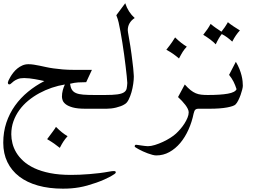

<svg xmlns="http://www.w3.org/2000/svg" viewBox="-20 -719 1599 1179"><path d="M323.7 60.1Q361.8 98.6 395 117.2Q386.2 127 380.6 134.3Q375 141.6 369.9 149.2Q364.7 156.7 359.6 166Q354.5 175.3 347.2 189Q331.1 175.8 313.2 163.3Q295.4 150.9 275.9 139.6L269.5 135.3L277.3 125Q293.5 103 305.4 87.2Q317.4 71.3 323.7 60.1ZM615.2 -51.3H504.9Q455.6 -51.3 426.8 -59.3Q397.9 -67.4 383.3 -79.1Q368.7 -90.8 364.5 -103.5Q360.4 -116.2 360.4 -125Q360.4 -145.5 365.5 -164.8Q370.6 -184.1 378.4 -200.2Q338.4 -193.8 298.1 -180.2Q257.8 -166.5 221.4 -146.7Q185.1 -127 153.6 -101.1Q122.1 -75.2 98.9 -43.2Q75.7 -11.2 62.5 25.9Q49.3 63 49.3 105.5Q49.3 132.3 56.4 161.1Q63.5 189.9 79.8 217.5Q96.2 245.1 123.5 270Q150.9 294.9 191.7 314Q232.4 333 287.8 344Q343.3 355 415.5 355Q440.4 355 469.5 353.8Q498.5 352.5 529.1 350.1Q559.6 347.7 590.1 344Q620.6 340.3 648.9 335Q660.2 332.5 667.7 332Q675.3 331.5 679.7 331.5Q687.5 331.5 689.2 334Q690.9 336.4 690.9 340.8Q690.9 343.8 682.4 350.1Q673.8 356.4 658.2 365Q642.6 373.5 620.6 383.3Q598.6 393.1 571.3 402.8Q541.5 413.1 516.1 420.2Q490.7 427.2 466.8 431.4Q442.9 435.5 418.7 437.5Q394.5 439.5 366.2 439.5Q281.2 439.5 213.4 420.4Q145.5 401.4 98.1 365Q50.8 328.6 25.4 276.4Q0 224.1 0 157.7Q0 91.3 19 34.4Q38.1 -22.5 72 -70.1Q106 -117.7 152.1 -155.5Q198.2 -193.4 252.4 -221.2Q241.7 -223.6 226.6 -226.8Q211.4 -230 194.6 -232.9Q177.7 -235.8 160.6 -237.8Q143.6 -239.7 128.4 -239.7Q104.5 -239.7 89.4 -233.6Q74.2 -227.5 64.5 -220.2Q54.7 -212.9 48.8 -206.8Q43 -200.7 37.1 -200.7Q28.3 -200.7 28.3 -212.4Q28.3 -215.3 32.2 -224.6Q36.1 -233.9 43.5 -246.3Q50.8 -258.8 61.5 -272.7Q72.3 -286.6 86.2 -298.1Q100.1 -309.6 117.2 -317.1Q134.3 -324.7 154.3 -324.7Q171.4 -324.7 188 -322Q204.6 -319.3 222.7 -315.7Q240.7 -312 261.5 -307.4Q282.2 -302.7 307.9 -299.1Q333.5 -295.4 365.2 -292.7Q397 -290 436.5 -290H544.4L509.3 -214.4Q482.9 -214.4 459.5 -212.9Q436 -211.4 410.2 -204.6Q413.1 -182.1 421.4 -168.5Q429.7 -154.8 446.5 -147.5Q463.4 -140.1 491 -137.9Q518.6 -135.7 560.5 -135.7H629.9Q637.2 -135.7 640.9 -122.6Q644.5 -109.4 644.5 -93.5Q644.5 -77.6 640.9 -64.5Q637.2 -51.3 629.9 -51.3Z M807.1 -608.4Q786.6 -595.2 775.6 -576.2Q764.6 -557.1 764.6 -533.7Q764.6 -528.3 766.1 -520Q767.6 -511.7 769.5 -500Q776.4 -462.4 780.5 -435.1Q784.7 -407.7 787.6 -386Q790.5 -364.3 792.7 -345.2Q794.9 -326.2 797.4 -305.7Q797.9 -302.2 798.6 -293.5Q799.3 -284.7 800 -275.4Q800.8 -266.1 801.3 -258.3Q801.8 -250.5 801.8 -248Q801.8 -229.5 798.1 -203.6Q794.4 -177.7 787.4 -152.8Q780.3 -127.9 770 -107.4Q759.8 -86.9 746.6 -79.6Q735.8 -72.3 721.7 -67.1Q707.5 -62 692.6 -58.3Q677.7 -54.7 662.6 -53Q647.5 -51.3 634.8 -51.3H620.1Q612.8 -51.3 609.1 -64.5Q605.5 -77.6 605.5 -93.5Q605.5 -109.4 609.1 -122.6Q612.8 -135.7 620.1 -135.7H625Q673.3 -135.7 700.4 -139.4Q727.5 -143.1 741 -151.9Q754.4 -160.6 757.6 -174.8Q760.7 -189 761.7 -209.5Q761.2 -224.1 758.3 -251Q755.4 -277.8 751.5 -311.3Q747.6 -344.7 742.4 -382.6Q737.3 -420.4 731.4 -456.8Q725.6 -493.2 719.7 -525.6Q713.9 -558.1 708.5 -581.1Q706.1 -590.8 702.9 -601.8Q699.7 -612.8 694.3 -625.5L749 -699.2Q767.1 -644 807.1 -608.4Z M1055.2 -489.3Q1074.7 -470.2 1092.5 -456.3Q1110.4 -442.4 1127 -432.6Q1118.7 -423.3 1113 -416.3Q1107.4 -409.2 1102.5 -401.6Q1097.7 -394 1092.3 -384.3Q1086.9 -374.5 1079.1 -359.9Q1063 -374 1044.7 -387Q1026.4 -399.9 1001.5 -413.6Q1024.4 -442.4 1036.6 -460.4Q1048.8 -478.5 1055.2 -489.3ZM1114.7 -200.2Q1134.3 -178.2 1150.4 -165.5Q1166.5 -152.8 1182.4 -146.2Q1198.2 -139.6 1215.8 -137.7Q1233.4 -135.7 1256.3 -135.7H1261.2Q1268.6 -135.7 1272.2 -122.6Q1275.9 -109.4 1275.9 -93.5Q1275.9 -77.6 1272.2 -64.5Q1268.6 -51.3 1261.2 -51.3H1196.3Q1186.5 -51.3 1179.9 -45.9Q1173.3 -40.5 1168.9 -21.5Q1158.2 30.8 1137.2 77.4Q1116.2 124 1086.7 159.2Q1057.1 194.3 1020 214.8Q982.9 235.4 939.5 235.4Q929.2 235.4 915.5 231.7Q901.9 228 887.2 222.7Q872.6 217.3 858.2 210.7Q843.8 204.1 832.5 198Q821.3 191.9 814.2 187.3Q807.1 182.6 807.1 180.7Q807.1 169.9 815.9 169.9Q818.8 169.9 827.6 171.4Q836.4 172.9 847.2 174.3Q857.9 175.8 868.9 177.2Q879.9 178.7 888.2 178.7Q907.2 178.7 931.6 171.1Q956.1 163.6 980.2 152.3Q1004.4 141.1 1025.9 127.4Q1047.4 113.8 1061 101.1Q1074.2 88.9 1087.9 73Q1101.6 57.1 1112.8 39.6Q1124 22 1131.3 4.2Q1138.7 -13.7 1138.7 -29.3Q1138.7 -39.1 1133.1 -50.8Q1127.4 -62.5 1118.2 -74.7Q1108.9 -86.9 1097.2 -99.4Q1085.4 -111.8 1073.2 -123Z M1273.4 -572.3Q1290 -558.1 1305.7 -547.4Q1321.3 -536.6 1339.8 -524.4Q1351.1 -538.6 1360.4 -552Q1369.6 -565.4 1377 -578.1L1378.9 -583Q1396 -568.8 1414.3 -556.9Q1432.6 -544.9 1453.1 -532.2Q1440.4 -518.6 1428.7 -501.7Q1417 -484.9 1406.2 -463.4Q1391.1 -477.5 1375.2 -489.3Q1359.4 -501 1341.8 -509.8Q1324.7 -489.3 1304.7 -446.8Q1299.8 -452.6 1290.8 -460.4Q1281.7 -468.3 1270.8 -476.6Q1259.8 -484.9 1248.5 -492.4Q1237.3 -500 1228 -505.4Q1242.2 -522.9 1253.7 -539.8Q1265.1 -556.6 1273.4 -572.3ZM1251.5 -51.3Q1244.1 -51.3 1240.5 -64.5Q1236.8 -77.6 1236.8 -93.5Q1236.8 -109.4 1240.5 -122.6Q1244.1 -135.7 1251.5 -135.7H1256.3Q1334.5 -135.7 1379.4 -143.8Q1424.3 -151.9 1432.6 -171.4Q1424.3 -197.3 1414.1 -217.5Q1403.8 -237.8 1386.7 -259.3L1428.2 -339.4Q1441.9 -316.9 1450.4 -295.2Q1459 -273.4 1463.6 -254.2Q1468.3 -234.9 1469.7 -219.2Q1471.2 -203.6 1471.2 -192.4Q1471.2 -184.1 1467.3 -168.5Q1463.4 -152.8 1457.3 -135.7Q1451.2 -118.7 1443.1 -102.5Q1435.1 -86.4 1426.3 -77.6Q1416 -66.9 1374 -59.1Q1332 -51.3 1266.1 -51.3Z"/></svg>

Font: XB Niloofar
Style: Regular
Weight: 400
Designer: Behnam
Foundry: Irmug
Version: Version 7.201 2008